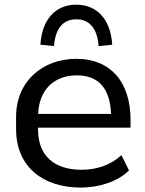

<svg xmlns="http://www.w3.org/2000/svg" viewBox="-20 -804 627 833"><path d="M330.1 9.8C411.1 9.8 492.2 -16.6 539.6 -64.9L506.8 -130.9C458 -85.9 397 -67.4 334 -67.4C219.7 -67.4 145 -124 145 -243.2V-250H546.4V-283.7C546.4 -450.2 458 -548.8 311.5 -548.8C165.5 -548.8 49.8 -451.7 49.8 -297.4V-243.2C49.8 -80.6 166.5 9.8 330.1 9.8ZM313.5 -477.1C406.2 -477.1 457.5 -421.9 461.9 -309.6H145.5C149.9 -417.5 217.3 -477.1 313.5 -477.1ZM214.4 -604C219.7 -680.2 253.4 -720.2 311 -720.2C368.7 -720.2 402.3 -680.2 407.7 -604L466.8 -609.9C460.4 -718.3 402.3 -783.7 311 -783.7C219.7 -783.7 161.6 -718.3 155.3 -609.9Z"/></svg>

Font: Winston
Style: Regular
Weight: 400
Designer: Vernon Adams, Kim Jin-seong, David Berlow, Cristiano Sobral
Foundry: The Winston Project Authors
Version: Version 3.004